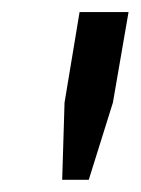

<svg xmlns="http://www.w3.org/2000/svg" viewBox="-20 -706 233 318"><path d="M83 -408.2 86.9 -536.1 111.8 -686H192.9L167 -536.1L127 -408.2Z"/></svg>

Font: Archivo Expanded Light
Style: Italic
Weight: 300
Width: 7
Italic angle: -10°
Designer: Hector Gatti
Foundry: Omnibus-Type
Version: Version 2.001